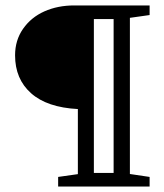

<svg xmlns="http://www.w3.org/2000/svg" viewBox="-20 -683 602 703"><path d="M192.9 0V-35.2L265.1 -45.4V-283.7Q152.3 -289.6 93.8 -341.6Q35.2 -393.6 35.2 -480.5Q35.2 -535.6 64.5 -577.6Q93.8 -619.6 142.6 -641.4Q191.4 -663.1 252 -663.1H527.8V-627.9L455.6 -617.7V-45.9L527.8 -35.2V0ZM323.7 -49.8H396V-613.3H323.7Z"/></svg>

Font: Elstob 8pt
Style: Regular
Weight: 400
Designer: Peter S. Baker
Version: Version 1.015